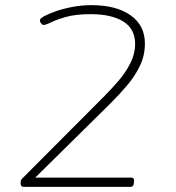

<svg xmlns="http://www.w3.org/2000/svg" viewBox="-20 -726 682 746"><path d="M74 0Q65 0 62.5 -4Q60 -8 60 -15Q60 -20 61 -24Q62 -28 66 -32L386 -353Q413 -380 440.5 -412Q468 -444 486.5 -480.5Q505 -517 505 -555Q505 -614 459 -642.5Q413 -671 332 -671Q275 -671 237.5 -660.5Q200 -650 179 -639.5Q158 -629 149 -629Q145 -629 140 -635Q135 -641 135 -648Q135 -654 152.5 -663.5Q170 -673 199 -683Q228 -693 263.5 -699.5Q299 -706 335 -706Q432 -706 487.5 -666.5Q543 -627 543 -557Q543 -511 524 -471Q505 -431 474.5 -395Q444 -359 411 -326L117 -36H490Q502 -36 501 -22L500 -14Q499 0 487 0Z"/></svg>

Font: Asap Expanded Expanded Thin
Style: Italic
Weight: 100
Width: 7
Italic angle: -6°
Designer: Pablo Cosgaya
Foundry: Omnibus-Type
Version: Version 3.001; ttfautohint (v1.8.4.7-5d5b)